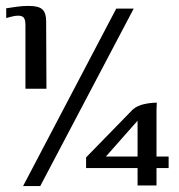

<svg xmlns="http://www.w3.org/2000/svg" viewBox="-20 -552 605 649"><path d="M66 -252V-467Q66 -485 60.5 -492Q55 -499 42 -499Q32 -499 22 -496.5Q12 -494 1 -491V-524Q20 -527 38.5 -529.5Q57 -532 77 -532Q111 -532 123.5 -520Q136 -508 136 -480L137 -252ZM432 -523 116 77H58L373 -523ZM445 75V16H271V-20L429 -182Q444 -195 467 -200Q490 -205 510 -205Q510 -203 509.5 -193.5Q509 -184 509 -178V-23H550V16H509V75ZM338 -23H445V-144Z"/></svg>

Font: Genos Thin Medium
Style: Regular
Weight: 500
Version: Version 1.010